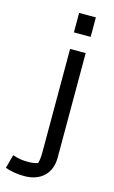

<svg xmlns="http://www.w3.org/2000/svg" viewBox="-164 -704 567 952"><g transform="rotate(15 120.0 -228.0)"><path d="M118 -654H204V-554H118ZM-34 182 -15 112Q9 120 26 122.5Q43 125 65 125Q92 125 114 118Q121 98 121 61V-470H201V65Q201 128 164 163Q127 198 64 198Q11 198 -34 182Z"/></g></svg>

Font: Athiti Medium
Style: Regular
Weight: 500
Designer: CadsonDemak Team
Foundry: CadsonDemak
Version: Version 1.033